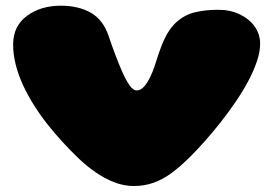

<svg xmlns="http://www.w3.org/2000/svg" viewBox="-20 -624 932 658"><path d="M439 13.5Q404.5 13.5 371.2 0.5Q338 -12.5 307 -34Q276 -55.5 249 -81.5Q222 -107.5 194.8 -137Q167.5 -166.5 142.5 -198.2Q117.5 -230 96.2 -263.8Q75 -297.5 59 -332.2Q43 -367 34 -402Q25 -437 25 -471.5Q25 -534.5 72.2 -569.5Q119.5 -604.5 188.5 -604.5Q248 -604.5 290.5 -580.8Q333 -557 352 -501.5Q358 -483.5 364 -466.8Q370 -450 375.8 -434.8Q381.5 -419.5 387.2 -405.8Q393 -392 398 -380Q411.5 -349 424 -331.5Q436.5 -314 448.5 -314Q463 -314 476.2 -330Q489.5 -346 503 -378.5Q506 -386 509.2 -395.8Q512.5 -405.5 516 -416.2Q519.5 -427 523.2 -438.5Q527 -450 531.5 -461.5Q552.5 -518 581.8 -545.5Q611 -573 647.8 -581.8Q684.5 -590.5 727.5 -590.5Q769.5 -590.5 802 -574.8Q834.5 -559 853 -532.8Q871.5 -506.5 871.5 -474Q871.5 -446 860.2 -413Q849 -380 829.8 -344.2Q810.5 -308.5 786 -272.8Q761.5 -237 734.8 -203.2Q708 -169.5 681.8 -140Q655.5 -110.5 632.5 -87.5Q599 -54 568.5 -31.5Q538 -9 506.5 2.2Q475 13.5 439 13.5Z"/></svg>

Font: Gluten Thin Black
Style: Regular
Weight: 900
Version: Version 1.300